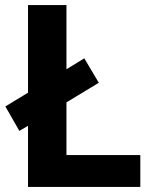

<svg xmlns="http://www.w3.org/2000/svg" viewBox="-20 -734 605 754"><path d="M90 0V-240L56 -220L1 -316L90 -370V-714H241V-462L311 -505L368 -409L241 -332V-125H531V0Z"/></svg>

Font: Noto Sans Tangsa
Style: Regular
Weight: 400
Designer: David Williams
Foundry: Google LLC
Version: Version 1.504